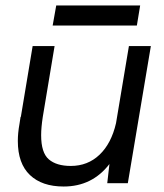

<svg xmlns="http://www.w3.org/2000/svg" viewBox="-20 -668 598 700"><path d="M379 -70Q316 12 212 12Q133 12 89 -30Q45 -72 45 -154Q45 -183 51 -216L55 -242H56L99 -500H179L136 -242Q130 -203 130 -175Q130 -111 158 -87Q186 -63 238 -63Q300 -63 343 -104Q386 -145 403 -219L450 -500H530L446 0H371ZM185 -648H491L479 -575H172Z"/></svg>

Font: Oak Sans
Style: Italic
Weight: 400
Italic angle: -9.49998°
Foundry: Erik Kennedy, Walven
Version: Version 1.000